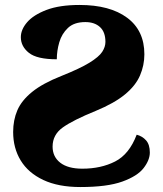

<svg xmlns="http://www.w3.org/2000/svg" viewBox="-20 -744 657 774"><path d="M304 10Q215 10 154.5 -18.5Q94 -47 63.5 -97Q33 -147 33 -212Q33 -260 50 -299.5Q67 -339 109.5 -373.5Q152 -408 228 -438Q303 -468 341 -491.5Q379 -515 392 -535Q405 -555 405 -575Q405 -615 383 -635Q361 -655 324 -655Q279 -655 254 -631.5Q229 -608 219 -573.5Q209 -539 209 -505Q129 -505 96.5 -531Q64 -557 64 -594Q64 -625 89.5 -654.5Q115 -684 167.5 -704Q220 -724 301 -724Q423 -724 492.5 -672.5Q562 -621 562 -525Q562 -481 544.5 -440Q527 -399 484 -363.5Q441 -328 366 -297Q275 -260 233.5 -230.5Q192 -201 192 -153Q192 -112 223 -88Q254 -64 312 -64Q387 -64 444 -93Q501 -122 531 -201Q554 -195 569 -178Q584 -161 584 -129Q584 -99 559 -66.5Q534 -34 473 -12Q412 10 304 10Z"/></svg>

Font: Noto Serif Black
Style: Regular
Weight: 900
Designer: Monotype Design Team
Foundry: Monotype Imaging Inc.
Version: Version 2.014; ttfautohint (v1.8.4.7-5d5b)